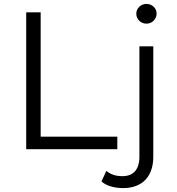

<svg xmlns="http://www.w3.org/2000/svg" viewBox="-20 -763 903 982"><path d="M114 0H580V-64H188V-700H114ZM499 165C524 188 566 199 610 199C709 199 764 138 764 39V-526H693V39C693 104 662 138 606 138C572 138 545 129 524 111ZM729 -642C758 -642 781 -665 781 -694C781 -721 758 -743 729 -743C700 -743 677 -720 677 -693C677 -665 700 -642 729 -642Z"/></svg>

Font: Malon Grotesk
Style: Regular
Weight: 400
Designer: Julieta Ulanovsky
Foundry: Julieta Ulanovsky
Version: Version 7.200